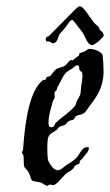

<svg xmlns="http://www.w3.org/2000/svg" viewBox="-20 -579 353 617"><path d="M313 -346C313 -359 311 -401 309 -404C305 -411 289 -421 269 -422C260 -422 260 -418 254 -415C248 -411 240 -410 236 -408C234 -406 235 -402 233 -400C226 -396 214 -385 213 -385C212 -385 210 -386 208 -386C203 -386 194 -371 189 -368C180 -362 167 -362 160 -356C154 -353 146 -338 141 -335C139 -333 133 -333 130 -331C129 -330 128 -325 127 -324C124 -321 119 -323 116 -320C77 -287 61 -200 54 -98C54 -95 50 -90 50 -91C50 -86 53 -85 54 -83C58 -72 55 -51 58 -43C59 -40 67 -34 72 -25C78 -15 79 -3 83 1C88 5 104 5 112 8C118 10 126 18 132 18C135 18 137 14 140 14C143 14 147 16 150 16C162 16 178 -8 192 -21C199 -26 208 -30 214 -36C217 -39 219 -44 222 -47C226 -51 236 -52 236 -55C236 -56 236 -59 236 -60C236 -63 246 -69 247 -72C254 -84 265 -89 266 -105C263 -106 261 -106 259 -106C244 -106 235 -83 229 -76C221 -65 204 -55 196 -50C185 -44 177 -32 165 -32C149 -32 135 -62 134 -65C133 -71 132 -86 132 -102C132 -152 139 -145 160 -160C165 -163 166 -168 170 -171C176 -174 184 -175 189 -178C194 -181 194 -185 200 -189C205 -193 212 -192 218 -196C219 -197 220 -202 222 -204C227 -209 234 -209 240 -211C255 -215 256 -223 269 -240C290 -267 311 -296 313 -346ZM244 -346C244 -342 245 -338 245 -335C245 -320 240 -304 240 -291C239 -273 237 -273 229 -258C225 -252 224 -243 222 -240C207 -220 176 -201 160 -185C155 -181 156 -170 145 -170C135 -170 136 -179 136 -187C136 -208 144 -232 149 -251C150 -257 156 -262 156 -267C156 -271 155 -275 155 -278C155 -287 163 -288 163 -292C163 -293 163 -295 163 -297C164 -295 182 -334 189 -342C194 -349 205 -354 214 -360C216 -361 221 -369 228 -369C237 -369 233 -359 236 -353C237 -352 243 -347 244 -346ZM313 -466C313 -478 299 -480 299 -488C299 -493 285 -502 283 -505C263 -531 248 -559 236 -559C232 -559 221 -548 220 -547L138 -464C134 -460 127 -463 127 -452C127 -443 134 -447 141 -445C144 -444 144 -440 150 -440C165 -440 167 -462 171 -469C173 -472 179 -477 182 -481C199 -500 204 -515 213 -515C215 -515 240 -481 245 -475C257 -456 261 -434 277 -434C286 -435 312 -459 313 -464Z"/></svg>

Font: Jim Nightshade
Style: Regular
Weight: 400
Designer: Astigmatic (AOETI)
Foundry: Astigmatic (AOETI)
Version: Version 1.000